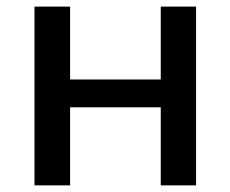

<svg xmlns="http://www.w3.org/2000/svg" viewBox="-20 -559 695 579"><path d="M84 0V-539.1H191.4V-319.3H464.8V-539.1H571.3V0H464.8V-235.4H191.4V0Z"/></svg>

Font: Min Sans Medium
Style: Regular
Weight: 500
Designer: Jinseong-Kim, NotoSansCJK, Nunito
Foundry: Jinseong-Kim
Version: Version 1.400;Glyphs 3.1.2 (3151)